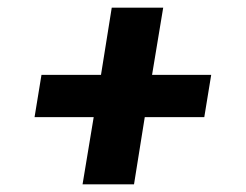

<svg xmlns="http://www.w3.org/2000/svg" viewBox="-20 -590 640 500"><path d="M195 -110 224 -285H70L88 -395H243L271 -570H405L376 -395H530L512 -285H357L329 -110Z"/></svg>

Font: Iosevka Curly XBdExObl
Style: Regular
Weight: 800
Width: 7
Italic angle: -9°
Monospace: yes
Designer: Belleve Invis
Foundry: Belleve Invis
Version: Version 11.1.0; ttfautohint (v1.8.3)